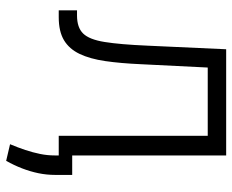

<svg xmlns="http://www.w3.org/2000/svg" viewBox="-86 -500 757 626"><g transform="rotate(90 293.0 -187.5)"><path d="M14.2 0V-59.6H30.8Q70.3 -59.6 89.8 -79.6Q109.4 -99.6 117.4 -149.7Q125.5 -199.7 129.4 -290L141.1 -545.9H487.3V0H423.3V-485.8H200.7L189.9 -269Q187 -202.1 179.7 -151.9Q172.4 -101.6 156.2 -67.9Q140.1 -34.2 111.6 -17.1Q83 0 36.6 0ZM550.8 -43.9V11.2Q550.8 39.6 545.2 66.4Q539.6 93.3 529.5 119.4Q519.5 145.5 504.9 171.4L450.7 158.7Q461.4 133.3 469.5 109.1Q477.5 85 482.4 61Q487.3 37.1 487.3 12.7V-43.9Z"/></g></svg>

Font: Inter Tight Light
Style: Regular
Weight: 300
Designer: Rasmus Andersson
Foundry: rsms
Version: Version 3.004